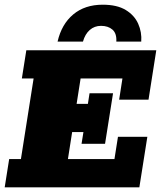

<svg xmlns="http://www.w3.org/2000/svg" viewBox="-22 -797 685 817"><path d="M-2 0 17 -120H67L121 -463H71L90 -583H643L610 -373H485L499 -463H321L304 -355H352L359 -400H459L425 -185H325L333 -235H285L267 -120H465L480 -215H605L571 0ZM223 -620Q240 -694 289.5 -735.5Q339 -777 415 -777Q476 -777 513 -754.5Q550 -732 566 -696Q582 -660 579 -620H473Q475 -655 456.5 -671Q438 -687 408 -687Q380 -687 360 -669.5Q340 -652 331 -620Z"/></svg>

Font: Rokkitt SemiBold Black
Style: Italic
Weight: 900
Italic angle: -9°
Version: Version 3.103